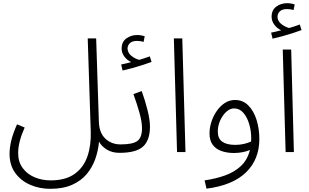

<svg xmlns="http://www.w3.org/2000/svg" viewBox="-20 -955 1941 1206"><path d="M40 11Q40 -25 50 -69Q60 -113 87 -174L135 -154Q94 -63 94 6Q94 62 122.5 100.5Q151 139 197.5 158.5Q244 178 298 178Q392 178 448.5 137.5Q505 97 529 27.5Q553 -42 550 -129L531 -714H584L601 -191Q603 -121 641.5 -84.5Q680 -48 737 -48Q751 -48 757 -40.5Q763 -33 763 -23Q763 -13 753.5 -4Q744 5 731 5Q684 5 651 -15.5Q618 -36 602 -65Q597 -9 578.5 43.5Q560 96 524.5 138.5Q489 181 432.5 206Q376 231 295 231Q227 231 169 205.5Q111 180 75.5 131Q40 82 40 11Z M731 5 738 -48Q815 -48 843.5 -70Q872 -92 872 -149Q872 -189 856.5 -245Q841 -301 818 -364L870 -383Q891 -326 906.5 -264Q922 -202 922 -160Q922 -74 878.5 -34.5Q835 5 731 5ZM750 -512 741 -550Q761 -554 775.5 -557.5Q790 -561 804 -565Q778 -577 761 -600Q744 -623 744 -650Q744 -692 773.5 -713.5Q803 -735 841 -735Q866 -735 889 -727L882 -692Q872 -695 862 -696.5Q852 -698 841 -698Q811 -698 796.5 -684.5Q782 -671 781 -651Q782 -623 805 -604.5Q828 -586 854 -579Q892 -590 921 -601L932 -566Q908 -557 875.5 -546.5Q843 -536 810 -527Q777 -518 750 -512Z M1092 0 1072 -714H1125L1145 0Z M1277 230 1265 178Q1335 168 1393.5 147Q1452 126 1493 88Q1534 50 1550 -13Q1529 -4 1503 1Q1477 6 1449 6Q1407 6 1372 -6Q1337 -18 1316.5 -45Q1296 -72 1296 -117Q1296 -153 1308 -190Q1320 -227 1341.5 -258Q1363 -289 1392 -308Q1421 -327 1456 -327Q1506 -327 1540 -292.5Q1574 -258 1591.5 -202Q1609 -146 1609 -82Q1609 46 1525.5 127.5Q1442 209 1277 230ZM1348 -129Q1348 -85 1376 -65Q1404 -45 1458 -45Q1486 -45 1512 -51Q1538 -57 1557 -66Q1558 -76 1558 -86Q1558 -132 1545.5 -175Q1533 -218 1509 -246Q1485 -274 1450 -274Q1424 -274 1400.5 -252Q1377 -230 1362.5 -197Q1348 -164 1348 -129Z M1692 -712 1683 -750Q1703 -754 1717.5 -757.5Q1732 -761 1746 -765Q1720 -777 1703 -800Q1686 -823 1686 -850Q1686 -892 1715.5 -913.5Q1745 -935 1783 -935Q1808 -935 1831 -927L1824 -892Q1814 -895 1804 -896.5Q1794 -898 1783 -898Q1753 -898 1738.5 -884.5Q1724 -871 1723 -851Q1723 -823 1746.5 -804.5Q1770 -786 1796 -779Q1834 -790 1863 -801L1874 -766Q1850 -757 1817.5 -746.5Q1785 -736 1752 -727Q1719 -718 1692 -712ZM1774 0 1756 -644H1809L1826 0Z"/></svg>

Font: Noto Sans Arabic UI Lt
Style: Regular
Weight: 300
Designer: Monotype Design Team, Nadine Chahine and Nizar Qandah
Foundry: Monotype Imaging Inc.
Version: Version 2.010; ttfautohint (v1.8.4.7-5d5b)